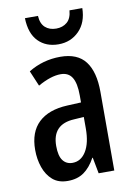

<svg xmlns="http://www.w3.org/2000/svg" viewBox="-86 -805 604 870"><g transform="rotate(-10 216.0 -370.0)"><path d="M218 -550Q297 -550 333.5 -502Q370 -454 370 -362V0H298L284 -74H282Q259 -32 229 -11Q199 10 155 10Q112 10 85.5 -13Q59 -36 46 -73.5Q33 -111 33 -154Q33 -236 79 -279.5Q125 -323 211 -327L275 -330V-363Q275 -418 258.5 -445Q242 -472 206 -472Q161 -472 101 -438L71 -509Q138 -550 218 -550ZM231 -260Q130 -255 130 -155Q130 -109 146 -88Q162 -67 190 -67Q229 -67 252.5 -105Q276 -143 276 -210V-263ZM355 -750Q354 -684 316 -645.5Q278 -607 221 -607Q164 -607 128.5 -643Q93 -679 91 -750H151Q153 -714 172.5 -696.5Q192 -679 223 -679Q253 -679 273 -696Q293 -713 296 -750Z"/></g></svg>

Font: Noto Sans Telugu ExtraCondensed Medium
Style: Regular
Weight: 500
Width: 2
Designer: Jelle Bosma - Monotype Design Team
Foundry: Monotype Imaging Inc.
Version: Version 2.005; ttfautohint (v1.8.4.7-5d5b)